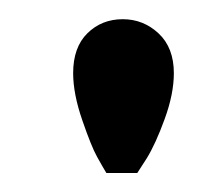

<svg xmlns="http://www.w3.org/2000/svg" viewBox="-20 -771 216 200"><path d="M107.9 -751Q129.4 -751 145.3 -736.1Q161.1 -721.2 161.1 -694.8Q161.1 -673.3 151.6 -647.2Q142.1 -621.1 132.8 -606L123 -590.8H90.8Q86.9 -597.2 81.1 -607.7Q75.2 -618.2 65.7 -645.8Q56.2 -673.3 56.2 -694.8Q56.2 -721.7 71 -736.3Q85.9 -751 107.9 -751Z"/></svg>

Font: Oakes Grotesk Medium
Style: Regular
Weight: 500
Designer: Samuel Oakes
Foundry: Samuel Oakes
Version: Version 1.000;PS 001.000;hotconv 1.0.88;makeotf.lib2.5.64775